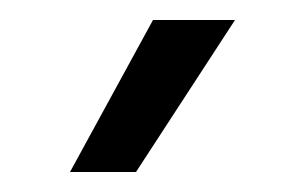

<svg xmlns="http://www.w3.org/2000/svg" viewBox="-20 -752 305 192"><path d="M133 -732H215L116 -580H50Z"/></svg>

Font: Stavian Regular
Style: Regular
Weight: 400
Version: Version 1.000; ttfautohint (v1.6)